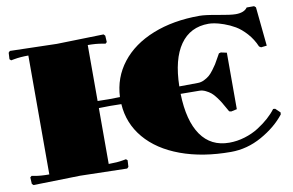

<svg xmlns="http://www.w3.org/2000/svg" viewBox="-77 -869 1554 1018"><g transform="rotate(-10 700.0 -360.0)"><path d="M120.1 -680.2Q75.7 -680.2 42 -673.8L25.9 -670.9L18.1 -678.2L20 -712.9L27.8 -721.2L279.8 -714.8L532.2 -721.2L540 -712.9L542 -678.2L534.2 -670.9L518.1 -673.8Q484.4 -680.2 439.9 -680.2V-378.9L500 -377.9L560.1 -378.9Q564.9 -483.4 627 -563Q689 -642.6 798.6 -686.3Q908.2 -730 1049.8 -730Q1081.1 -730 1147.7 -717.5Q1214.4 -705.1 1241.2 -705.1Q1287.1 -705.1 1304.2 -730H1344.2L1353 -722.2L1374 -512.2L1342.8 -508.8L1333 -515.1Q1315.9 -555.7 1287.4 -587.4Q1258.8 -619.1 1230.5 -635.7Q1202.1 -652.3 1171.4 -663.1Q1140.6 -673.8 1121.3 -677Q1102.1 -680.2 1089.8 -680.2Q990.7 -680.2 936.8 -603Q882.8 -525.9 879.9 -379.9L980 -380.9Q997.1 -380.9 1013.7 -388.9Q1030.3 -397 1041.7 -406.5Q1053.2 -416 1066.9 -434.3Q1080.6 -452.6 1086.7 -462.4Q1092.8 -472.2 1104 -492.7Q1115.2 -513.2 1117.2 -516.1L1127.9 -519L1159.2 -512.2V-208L1127.9 -201.2L1117.2 -204.1Q1115.7 -206.5 1104 -227.3Q1092.3 -248 1086.4 -257.8Q1080.6 -267.6 1066.9 -285.9Q1053.2 -304.2 1041.7 -313.5Q1030.3 -322.8 1013.7 -330.8Q997.1 -338.9 980 -338.9L879.9 -339.8Q883.8 -193.8 937.5 -116.9Q991.2 -40 1089.8 -40Q1132.3 -40 1173.8 -52.7Q1215.3 -65.4 1248.3 -86.4Q1281.2 -107.4 1306.4 -129.9Q1331.5 -152.3 1349.1 -175.8L1359.9 -174.8L1384.8 -150.9L1383.8 -140.1Q1335.9 -79.1 1256.6 -34.7Q1177.2 9.8 1089.8 9.8Q937.5 9.8 819.6 -33.7Q701.7 -77.1 634.5 -156.7Q567.4 -236.3 561 -340.8L500 -341.8L439.9 -340.8V-40Q486.8 -40 518.1 -45.9L534.2 -48.8L542 -42L540 -6.8L532.2 1L279.8 -4.9L27.8 1L20 -6.8L18.1 -42L25.9 -48.8L42 -45.9Q73.2 -40 120.1 -40Z"/></g></svg>

Font: Yokawerad
Style: Regular
Weight: 500
Designer: gluk
Foundry: gluk
Version: Version 0.79